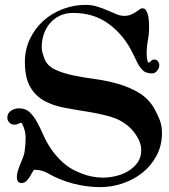

<svg xmlns="http://www.w3.org/2000/svg" viewBox="-20 -750 694 787"><path d="M331 -730Q356 -730 378.5 -723Q401 -716 420.5 -707.5Q440 -699 457 -692Q474 -685 489 -685Q505 -685 516.5 -690Q528 -695 536.5 -700.5Q545 -706 551.5 -711Q558 -716 563 -716Q574 -716 579.5 -706.5Q585 -697 587.5 -684.5Q590 -672 590.5 -659Q591 -646 591 -639Q591 -611 586 -583.5Q581 -556 581 -529Q581 -513 586 -495L589 -493Q595 -495 599.5 -500.5Q604 -506 612 -506Q622 -506 627.5 -498.5Q633 -491 633 -482Q633 -471 624 -460Q615 -449 604 -449Q595 -449 584.5 -451.5Q574 -454 567 -460Q553 -473 542.5 -494Q532 -515 524 -532Q488 -606 426.5 -651.5Q365 -697 280 -697Q249 -697 225 -685.5Q201 -674 184.5 -654.5Q168 -635 159.5 -609.5Q151 -584 151 -555Q151 -544 154.5 -532.5Q158 -521 162 -510Q173 -481 203.5 -466Q234 -451 275.5 -442Q317 -433 366 -426.5Q415 -420 461.5 -407Q508 -394 548 -370.5Q588 -347 612 -306Q626 -281 635 -257.5Q644 -234 644 -205Q644 -154 622 -112.5Q600 -71 564.5 -42.5Q529 -14 483.5 1.5Q438 17 391 17Q334 17 278 2Q222 -13 174 -41Q151 -54 122 -54Q118 -54 113.5 -45.5Q109 -37 103 -27Q97 -17 89 -8.5Q81 0 68 0Q57 0 53 -7Q49 -14 49 -23Q49 -36 53 -49Q57 -62 62.5 -75.5Q68 -89 73.5 -102.5Q79 -116 81 -129Q83 -143 84 -157.5Q85 -172 85 -186Q85 -217 69 -246L65 -247Q57 -244 52.5 -241.5Q48 -239 38 -239Q27 -239 18.5 -247.5Q10 -256 10 -268Q10 -286 25 -296Q40 -306 57 -306Q84 -306 100.5 -291Q117 -276 130.5 -252Q144 -228 157 -198Q170 -168 190 -138.5Q210 -109 240 -82Q270 -55 317 -38Q338 -30 359 -26Q380 -22 403 -22Q428 -22 455.5 -28.5Q483 -35 506 -49Q529 -63 544 -84Q559 -105 559 -135Q559 -161 543 -188Q527 -215 507 -232Q473 -261 428.5 -273Q384 -285 336.5 -292.5Q289 -300 243.5 -308.5Q198 -317 162 -336.5Q126 -356 104 -393.5Q82 -431 82 -496Q82 -547 102.5 -590Q123 -633 157 -664Q191 -695 236.5 -712.5Q282 -730 331 -730Z"/></svg>

Font: Hoc Opus
Style: Regular
Weight: 400
Version: Version 1.001